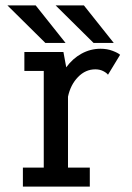

<svg xmlns="http://www.w3.org/2000/svg" viewBox="-20 -693 490 713"><path d="M402.5 -533.5H327.5L186.5 -673H291.5ZM223.5 -533.5H148.5L7.5 -673H112.5ZM232.5 -70.5H313.5V0H65V-70.5H142.5V-429.5H70.5V-500H215.5L226 -443Q249.5 -475.5 282.8 -493.8Q316 -512 353.5 -512Q378 -512 398.2 -504.2Q418.5 -496.5 426 -489.5L381 -415.5Q376 -422.5 363.2 -429Q350.5 -435.5 334 -435.5Q297.5 -435.5 269.8 -407Q242 -378.5 232.5 -334Z"/></svg>

Font: League Mono Condensed
Style: Regular
Weight: 400
Width: 1
Designer: Tyler Finck
Foundry: The League of Moveable Type / Tyler Finck
Version: Version 2.210